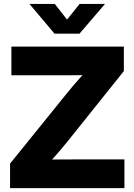

<svg xmlns="http://www.w3.org/2000/svg" viewBox="-20 -967 691 987"><path d="M31.7 0V-126L326.2 -490.2Q356.4 -527.8 389.9 -564.9Q423.3 -602.1 458 -639.6L476.1 -581.5Q427.7 -580.6 378.9 -580.3Q330.1 -580.1 280.8 -580.1H38.6V-727.5H616.7V-601.6L327.1 -239.7Q296.4 -201.7 262.7 -163.6Q229 -125.5 193.8 -87.4L175.8 -146Q225.1 -147 274.7 -147.2Q324.2 -147.5 373.5 -147.5H619.6V0ZM261.7 -946.8 324.7 -866.2 389.2 -946.8H519V-945.8L388.7 -793.9H260.3L132.3 -945.8V-946.8Z"/></svg>

Font: Inter 28pt ExtraBold
Style: Regular
Weight: 800
Designer: Rasmus Andersson
Foundry: rsms
Version: Version 4.001;git-66647c0bb